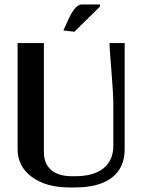

<svg xmlns="http://www.w3.org/2000/svg" viewBox="-20 -824 631 852"><path d="M423.8 -794.9 310.1 -683.1 261.2 -689 286.1 -743.2Q314.9 -804.2 342.8 -804.2H423.8ZM58.1 -632.8H174.8V-149.9Q174.8 -97.7 207 -69.8Q239.3 -42 299.8 -42H312Q395 -42 439 -76.9Q482.9 -111.8 482.9 -178.2V-358.9Q482.9 -405.8 474.4 -509.5Q465.8 -613.3 465.8 -632.8H533.2V-162.1Q533.2 -79.6 476.6 -35.9Q419.9 7.8 312 7.8H288.1Q184.6 7.8 121.3 -38.8Q58.1 -85.4 58.1 -162.1Z"/></svg>

Font: Resagokr
Style: Bold
Weight: 600
Designer: gluk
Foundry: gluk
Version: Version 0.95